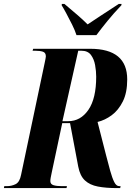

<svg xmlns="http://www.w3.org/2000/svg" viewBox="-59 -964 688 984"><path d="M-39 0 -37 -10H-24Q1 -10 21.5 -20.5Q42 -31 49 -68L169 -637Q176 -669 176 -675Q176 -694 161 -699Q146 -704 121 -704H108L111 -714H403Q593 -714 593 -557Q593 -489 570.5 -444Q548 -399 513.5 -373.5Q479 -348 441 -339L485 -167Q496 -124 506 -88Q516 -52 526.5 -31Q537 -10 552 -10H559L557 0H542Q484 0 442.5 -8Q401 -16 376 -39.5Q351 -63 342 -110L300 -333H260L207 -84Q203 -65 201 -54.5Q199 -44 199 -36Q199 -20 215 -15Q231 -10 256 -10H284L282 0ZM291 -343Q354 -343 394 -401Q434 -459 434 -571Q434 -599 428.5 -630Q423 -661 407 -682.5Q391 -704 358 -704H342L261 -343ZM333 -784Q325 -809 310.5 -838Q296 -867 281.5 -894Q267 -921 257 -937L258 -944H271Q313 -909 341 -884.5Q369 -860 390 -839Q419 -858 458 -884Q497 -910 550 -944H564L563 -937Q523 -895 492.5 -857.5Q462 -820 435 -784Z"/></svg>

Font: Noto Serif Display ExtraCondensed ExtraBold
Style: Italic
Weight: 800
Width: 2
Italic angle: -12°
Designer: Monotype Design Team
Foundry: Monotype Imaging Inc.
Version: Version 2.009